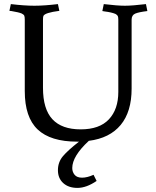

<svg xmlns="http://www.w3.org/2000/svg" viewBox="-20 -678 764 938"><path d="M333 143Q333 162 344.5 176Q356 190 381 190Q406 190 437 176L452 206Q402 240 358.5 240Q315 240 289 216.5Q263 193 263 153.5Q263 114 287.5 85Q312 56 366 14H357Q227 14 164 -45.5Q101 -105 101 -233V-582Q101 -596 98.5 -601.5Q96 -607 86 -612Q72 -618 36 -624L26 -625L33 -658Q100 -650 148 -650Q196 -650 263 -658L270 -625Q199 -616 192 -600Q190 -595 190 -581V-249Q190 -145 236 -95.5Q282 -46 374 -46Q466 -46 512 -95Q558 -144 558 -229V-581Q558 -594 555.5 -599.5Q553 -605 544 -610Q525 -618 492 -622L480 -624L487 -658Q554 -650 590 -650Q626 -650 693 -658L700 -624Q658 -619 640.5 -611.5Q623 -604 623 -582V-245Q623 -132 569.5 -67.5Q516 -3 414 10Q333 85 333 143Z"/></svg>

Font: Buenard
Style: Regular
Weight: 400
Designer: Gustavo Ibarra
Foundry: FontFuror
Version: Version 1.001 2011